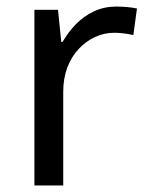

<svg xmlns="http://www.w3.org/2000/svg" viewBox="-20 -566 453 586"><path d="M335 -546Q350 -546 367.5 -544.5Q385 -543 398 -540L387 -459Q374 -462 358.5 -464Q343 -466 329 -466Q298 -466 270 -453Q242 -440 220 -416.5Q198 -393 185.5 -360Q173 -327 173 -286V0H85V-536H157L167 -438H171Q188 -468 212 -492.5Q236 -517 267 -531.5Q298 -546 335 -546Z"/></svg>

Font: Noto Sans Gurmukhi
Style: Regular
Weight: 400
Designer: Jelle Bosma - Monotype Design Team
Foundry: Monotype Imaging Inc.
Version: Version 2.003